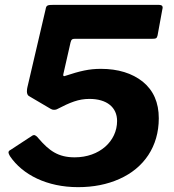

<svg xmlns="http://www.w3.org/2000/svg" viewBox="-20 -762 716 792"><path d="M203 -742C174 -742 171 -740 168 -723L93 -402C92 -398 91 -392 91 -385C91 -376 94 -369 99 -366L189 -313C194 -310 198 -309 203 -309C208 -309 211 -310 214 -311C270 -340 304 -354 349 -354C421 -354 463 -319 463 -263C463 -180 391 -113 288 -113C220 -113 183 -140 139 -191C132 -200 125 -205 120 -205C119 -205 117 -204 114 -203L24 -144C18 -141 15 -138 15 -133C15 -130 17 -125 21 -118C73 -41 174 10 302 10C365 10 422 -1 473 -24C574 -69 635 -158 635 -274C635 -339 613 -389 569 -425C525 -460 467 -478 396 -478C347 -478 310 -469 249 -449C247 -448 246 -448 245 -448C242 -448 241 -449 241 -452V-455L271 -587C274 -599 278 -602 289 -602H608C624 -602 627 -604 630 -616L649 -720C650 -725 651 -729 651 -730C651 -739 646 -742 633 -742Z"/></svg>

Font: Libre Franklin
Style: Bold Italic
Weight: 700
Italic angle: -8°
Designer: Pablo Impallari, Rodrigo Fuenzalida
Foundry: Impallari Type
Version: Version 1.002; ttfautohint (v1.5)